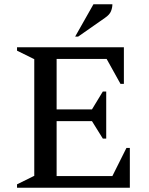

<svg xmlns="http://www.w3.org/2000/svg" viewBox="-20 -882 699 902"><path d="M60 0V-16L141 -56V-604L60 -644V-660H562V-488H546L481 -605H246V-368H412L463 -452H479V-231H463L412 -313H246V-55H508L574 -187H590V0ZM333 -710 419 -862H508Q508 -846 501.5 -829.5Q495 -813 473 -798L347 -710Z"/></svg>

Font: Spectral SC Medium
Style: Regular
Weight: 500
Designer: Jean-Baptiste Levee
Foundry: Production Type
Version: Version 2.001